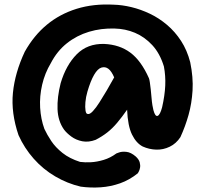

<svg xmlns="http://www.w3.org/2000/svg" viewBox="-20 -689 919 861"><path d="M342 148Q282 134 227.5 102Q173 70 131 22.5Q89 -25 63 -83Q29 -183 38 -273Q47 -363 91 -457Q132 -530 190 -578Q248 -626 323.5 -649.5Q399 -673 490 -668Q528 -667 569.5 -657Q611 -647 652 -627.5Q693 -608 729 -577.5Q765 -547 792 -505.5Q819 -464 833 -410Q847 -342 843.5 -283.5Q840 -225 825.5 -173.5Q811 -122 789 -74Q770 -45 741 -31Q712 -17 680.5 -18Q649 -19 620 -32Q591 -47 572 -85.5Q553 -124 550 -197Q527 -164 505.5 -138.5Q484 -113 461 -95Q438 -77 409 -62Q377 -50 349 -55.5Q321 -61 300 -76.5Q279 -92 267 -108Q240 -146 238 -199.5Q236 -253 252 -316Q276 -397 324 -445.5Q372 -494 447 -492Q516 -489 564.5 -453Q613 -417 648 -338Q650 -333 652 -319.5Q654 -306 656 -288Q658 -270 659.5 -251Q661 -232 663.5 -217Q666 -202 668 -195Q676 -165 687 -169.5Q698 -174 707 -208Q719 -261 721 -305Q723 -349 715 -391Q697 -450 662.5 -487Q628 -524 585 -542Q542 -560 494 -561Q434 -563 379 -546.5Q324 -530 280 -495Q236 -460 208 -406Q181 -361 169 -309Q157 -257 160 -206Q163 -155 179 -111Q191 -85 210 -56.5Q229 -28 260.5 -3Q292 22 339 37Q361 40 388 38.5Q415 37 445 28Q475 19 502 -1Q502 -1 514.5 -5.5Q527 -10 547 -8Q567 -6 589 13Q603 26 606.5 39Q610 52 608 63Q606 74 602 81Q598 88 598 88Q561 118 518.5 133Q476 148 431 151Q386 154 342 148ZM373 -178Q382 -175 396.5 -190.5Q411 -206 426 -230Q442 -255 458.5 -283Q475 -311 492 -342Q480 -370 466 -380.5Q452 -391 435 -386Q418 -381 402 -353.5Q386 -326 372 -278Q365 -254 363 -231Q361 -208 363.5 -193Q366 -178 373 -178Z"/></svg>

Font: Sour Gummy Black
Style: Bold
Weight: 700
Version: Version 1.000